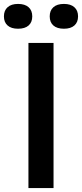

<svg xmlns="http://www.w3.org/2000/svg" viewBox="-78 -959 418 979"><path d="M67 0V-740H195V0ZM248 -812.5Q213 -812.5 194.2 -829Q175.5 -845.5 175.5 -875.5Q175.5 -905.5 194.2 -922.2Q213 -939 248 -939Q282.5 -939 301.2 -922.2Q320 -905.5 320 -875.5Q320 -845.5 301.2 -829Q282.5 -812.5 248 -812.5ZM14 -812.5Q-20.5 -812.5 -39.2 -829Q-58 -845.5 -58 -875.5Q-58 -905.5 -39.2 -922.2Q-20.5 -939 14 -939Q49 -939 67.8 -922.2Q86.5 -905.5 86.5 -875.5Q86.5 -845.5 67.8 -829Q49 -812.5 14 -812.5Z"/></svg>

Font: Encode Sans SmCnd SmBold
Style: Regular
Weight: 600
Width: 4
Designer: Multiple Designers
Foundry: Impallari Type
Version: Version 3.002; ttfautohint (v1.8.3) -l 8 -r 50 -G 200 -x 14 